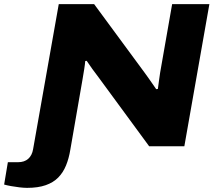

<svg xmlns="http://www.w3.org/2000/svg" viewBox="-129 -707 1036 928"><path d="M2 201Q-14 201 -35 198.5Q-56 196 -75.5 192.5Q-95 189 -109 185L-91 77H-42Q-11 77 7.5 60.5Q26 44 31 14L155 -687H326L569 -357Q576 -348 586 -333.5Q596 -319 607 -303.5Q618 -288 626 -276L634 -277Q636 -294 639.5 -317.5Q643 -341 645 -356L703 -687H883L762 0H592L349 -331Q334 -350 317 -374Q300 -398 290 -413L283 -412Q282 -398 278 -372.5Q274 -347 270 -324L211 16Q204 59 190 93Q176 127 152.5 151Q129 175 92 188Q55 201 2 201Z"/></svg>

Font: Archivo SemiExpanded ExtraBold
Style: Italic
Weight: 800
Width: 6
Italic angle: -10°
Designer: Hector Gatti
Foundry: Omnibus-Type
Version: Version 2.001